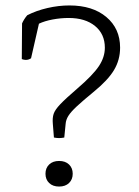

<svg xmlns="http://www.w3.org/2000/svg" viewBox="-20 -675 511 705"><path d="M178 -170 174 -220Q172 -242 177 -257Q182 -272 201.5 -292.5Q221 -313 264 -350Q321 -399 343 -432Q365 -465 365 -500Q365 -550 329 -579.5Q293 -609 232 -609Q203 -609 173.5 -603.5Q144 -598 123 -588L94 -461Q85 -455 75 -455Q68 -455 60 -458L61 -589Q64 -596 69 -604Q74 -612 80 -619Q113 -636 154 -645.5Q195 -655 235 -655Q320 -655 370.5 -612.5Q421 -570 421 -500Q421 -455 398.5 -417.5Q376 -380 323 -337Q284 -305 262 -284.5Q240 -264 231 -249.5Q222 -235 221 -220L216 -170Q206 -168 197 -168Q188 -168 178 -170ZM247 -37Q247 -16 233.5 -3Q220 10 197 10Q174 10 160.5 -3Q147 -16 147 -37Q147 -58 160.5 -71Q174 -84 197 -84Q220 -84 233.5 -71Q247 -58 247 -37Z"/></svg>

Font: Scope One
Style: Regular
Weight: 400
Designer: Dalton Maag Ltd
Foundry: Dalton Maag Ltd
Version: Version 1.001; ttfautohint (v1.4.1) -l 11 -r 50 -G 50 -x 14 